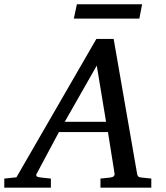

<svg xmlns="http://www.w3.org/2000/svg" viewBox="-73 -867 766 887"><path d="M374 -564 226.1 -304.2H417ZM391.1 0V-42L437 -46.9Q459 -49.8 456.1 -65.9L425.8 -256.8H199.2L97.2 -65.9Q91.8 -56.2 96.9 -52.2Q102.1 -48.3 116.2 -46.9L162.1 -42V0H-53.2V-42L2.9 -47.9L372.1 -687H452.1L560.1 -65.9Q561.5 -56.2 565.4 -52Q569.3 -47.9 580.1 -46.9L626 -42V0ZM570.8 -781.2H268.1L282.2 -847.2H583.5Z"/></svg>

Font: Charis SIL
Style: Italic
Weight: 400
Italic angle: -11°
Foundry: SIL International
Version: Version 4.112